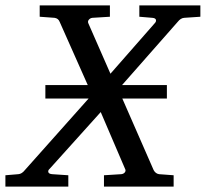

<svg xmlns="http://www.w3.org/2000/svg" viewBox="-64 -691 762 711"><path d="M554 -326H389L505 -61Q512 -48 525 -46L579 -42V0H321V-42L385 -46Q394 -47 398.5 -53Q403 -59 399 -66L309 -276L120 -66Q113 -60 115 -53.5Q117 -47 129 -46L189 -42V0H-44V-42L4 -46Q17 -47 28 -61L264 -326H104V-376H261L157 -610Q152 -623 138 -625L83 -629V-671H343V-629L278 -625Q270 -624 265 -618Q260 -612 263 -605L345 -418L509 -605Q515 -611 513.5 -617.5Q512 -624 500 -625L452 -629V-671H678V-629L618 -625Q605 -624 594 -610L388 -376H554Z"/></svg>

Font: Veleka
Style: Italic
Weight: 400
Italic angle: -12°
Designer: Stefan Peev, Context Ltd, 2016; SIL International, 1997-2014.
Foundry: Stefan Peev, Context Ltd, 2016
Version: Version 1.000